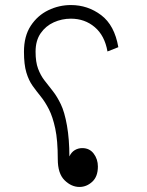

<svg xmlns="http://www.w3.org/2000/svg" viewBox="-20 -704 582 761"><path d="M295 37Q263 37 236 10.5Q209 -16 209 -73Q209 -148 199 -194.5Q189 -241 174 -270.5Q159 -300 142 -321Q125 -342 109.5 -363.5Q94 -385 84.5 -416.5Q75 -448 75 -499Q75 -561 102 -602Q129 -643 171.5 -663.5Q214 -684 261 -684Q328 -684 381 -644Q434 -604 449 -517L406 -500Q395 -563 355.5 -596.5Q316 -630 261 -630Q225 -630 193 -615.5Q161 -601 141 -572Q121 -543 121 -499Q121 -458 131 -431.5Q141 -405 156.5 -385Q172 -365 189 -343.5Q206 -322 221 -291Q236 -260 245.5 -206Q255 -152 255 -84Q263 -101 276.5 -109Q290 -117 306 -117Q335 -117 351.5 -95Q368 -73 368 -44Q368 -4 345.5 16.5Q323 37 295 37Z"/></svg>

Font: Noto Sans Arabic SemCond Light
Style: Regular
Weight: 300
Width: 4
Designer: Monotype Design Team, Nadine Chahine, Nizar Qandah and Khaled Hosny
Foundry: Monotype Imaging Inc.
Version: Version 2.012; ttfautohint (v1.8.4.7-5d5b)